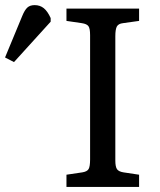

<svg xmlns="http://www.w3.org/2000/svg" viewBox="-199 -734 628 754"><path d="M62 0V-47.9L124 -57.1Q143.1 -60.1 148.9 -70.1Q154.8 -80.1 154.8 -107.9V-596.2Q154.8 -622.1 148.4 -631.1Q142.1 -640.1 122.1 -643.1L62 -651.9V-700.2H347.2V-651.9L284.2 -643.1Q266.1 -641.1 260 -630.1Q253.9 -619.1 253.9 -591.8V-104Q253.9 -79.1 260.5 -69.6Q267.1 -60.1 286.1 -57.1L347.2 -47.9V0ZM-144 -490.2 -179.2 -508.3 -111.8 -670.9Q-102.1 -694.8 -91.6 -704.3Q-81.1 -713.9 -63 -713.9Q-42 -713.9 -27.1 -701.9Q-12.2 -689.9 0 -663.1V-648.9Z"/></svg>

Font: Literata
Style: Regular
Weight: 400
Designer: Latin by Veronika Burian and Jose Scaglione. Greek by Irene Vlachou. Cyrillic by Vera Evstafieva.
Foundry: TypeTogether
Version: Version 3.002